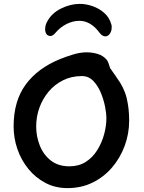

<svg xmlns="http://www.w3.org/2000/svg" viewBox="-20 -967 738 987"><path d="M390 -947Q423 -947 457 -935Q491 -923 517 -899.5Q543 -876 552 -842Q554 -838 554 -833.5Q554 -829 554 -825Q554 -807 544.5 -793.5Q535 -780 521 -780Q515 -780 507.5 -784Q500 -788 493 -797Q447 -860 388 -860Q355 -860 322 -843.5Q289 -827 264 -797Q257 -789 251 -785.5Q245 -782 240 -782Q225 -782 218.5 -792.5Q212 -803 212 -816Q212 -837 222 -855Q245 -899 293.5 -923Q342 -947 390 -947ZM327 0Q264 0 213 -27Q162 -54 125.5 -99Q89 -144 69.5 -200.5Q50 -257 50 -317Q50 -447 111.5 -531.5Q173 -616 288 -663Q317 -675 354.5 -686.5Q392 -698 425 -698Q455 -698 483 -689.5Q511 -681 530 -658Q537 -647 540 -635.5Q543 -624 548 -613H549Q551 -610 557.5 -600.5Q564 -591 571 -581.5Q578 -572 580 -568Q618 -517 631 -463.5Q644 -410 644 -347Q644 -280 621 -217.5Q598 -155 556 -106Q514 -57 456 -28.5Q398 0 327 0ZM337 -112Q385 -112 420.5 -134.5Q456 -157 479.5 -194.5Q503 -232 515 -275.5Q527 -319 527 -361Q527 -383 520 -419Q513 -455 498 -491Q483 -527 459 -551.5Q435 -576 401 -576Q348 -576 304.5 -554.5Q261 -533 230 -496Q199 -459 182.5 -413Q166 -367 166 -317Q166 -266 184.5 -219Q203 -172 241 -142Q279 -112 337 -112Z"/></svg>

Font: Fuzzy Bubbles
Style: Bold
Weight: 700
Designer: Robert E. Leuschke
Foundry: Robert E. Leuschke
Version: Version 1.010; ttfautohint (v1.8.3)